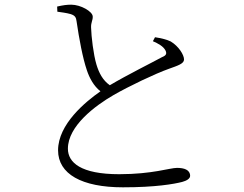

<svg xmlns="http://www.w3.org/2000/svg" viewBox="-20 -776 1040 820"><path d="M224 -748 225 -726C239 -724 264 -721 281 -716C301 -710 305 -701 307 -685C318 -610 333 -529 351 -476C362 -443 380 -409 409 -386C346 -342 228 -246 228 -134C228 -33 329 24 505 24C644 24 723 10 758 1C777 -4 792 -13 792 -25C792 -51 766 -59 736 -59C705 -59 631 -32 489 -32C325 -32 270 -82 270 -141C270 -238 387 -325 465 -370C531 -408 642 -461 701 -482C740 -496 766 -504 766 -522C766 -541 744 -578 709 -599C693 -607 668 -613 642 -617L633 -600C656 -590 678 -578 687 -560C693 -547 690 -539 672 -532C632 -510 523 -456 449 -412C419 -433 403 -464 392 -500C379 -543 370 -620 369 -658C368 -681 377 -689 376 -706C375 -727 325 -756 284 -756C266 -756 250 -754 224 -748Z"/></svg>

Font: Noto Serif CJK HK Light
Style: Regular
Weight: 300
Designer: Ryoko NISHIZUKA 西塚涼子 (kana & ideographs); Frank Grießhammer (Latin, Greek & Cyrillic); Wenlong ZHANG 张文龙 (bopomofo); San
Foundry: Adobe
Version: Version 2.001;hotconv 1.1.0;makeotfexe 2.6.0